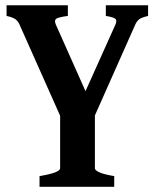

<svg xmlns="http://www.w3.org/2000/svg" viewBox="-20 -474 587 728"><path d="M339.8 -76.7V164.1Q339.8 171.4 356.4 179.2Q373 187 413.1 193.8V234.4H129.9V193.8Q171.9 186.5 189.9 179.2Q208 171.9 208 164.1V-66.4ZM541.5 -454.1V-413.6Q514.2 -407.2 505.9 -399.4Q497.6 -391.6 492.7 -380.4L323.7 0H223.6L54.2 -380.4Q48.8 -393.1 39.1 -400.6Q29.3 -408.2 4.9 -413.6V-454.1H237.3V-413.6Q199.7 -408.7 192.4 -402.3Q185.1 -396 191.9 -380.4L304.2 -128.4L417.5 -380.4Q423.8 -394.5 418.7 -401.4Q413.6 -408.2 381.3 -413.6V-454.1Z"/></svg>

Font: Gentium Book Plus
Style: Bold
Weight: 700
Designer: Victor Gaultney, Annie Olsen, Iska Routamaa, Becca Hirsbrunner
Foundry: SIL International
Version: Version 6.101